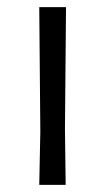

<svg xmlns="http://www.w3.org/2000/svg" viewBox="-20 -518 299 538"><path d="M164 0 162 -156 165 -498H90L93 -150L90 0Z"/></svg>

Font: Alegreya Sans SC
Style: Regular
Weight: 400
Designer: Juan Pablo del Peral
Foundry: Huerta Tipografica
Version: Version 1.000;PS 001.000;hotconv 1.0.70;makeotf.lib2.5.58329